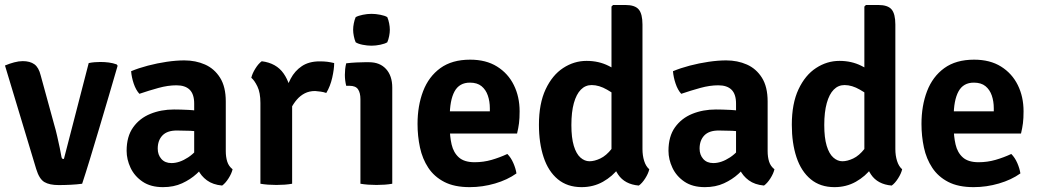

<svg xmlns="http://www.w3.org/2000/svg" viewBox="-20 -756 4273 790"><path d="M345 -496.5Q357 -499 369.2 -500Q381.5 -501 393 -501Q410.5 -501 427.8 -498.8Q445 -496.5 460 -491L464 -485.5Q448 -429.5 428.2 -363Q408.5 -296.5 388.5 -229Q368.5 -161.5 350.2 -101.8Q332 -42 318 0Q296.5 3 271 4.2Q245.5 5.5 221.5 5.5Q183.5 5.5 162.5 -7Q141.5 -19.5 129 -60.5L0.5 -486.5Q19.5 -494.5 38.5 -499.5Q57.5 -504.5 73.5 -504.5Q103.5 -504.5 121.5 -491.5Q139.5 -478.5 147.5 -445.5L203 -243Q209.5 -221.5 215.2 -196Q221 -170.5 225.8 -147.8Q230.5 -125 233 -110Q234.5 -104 236.5 -103Q238.5 -102 243 -102Z M501 -135.5Q501 -194.5 527.8 -232Q554.5 -269.5 598.8 -287.5Q643 -305.5 696 -305.5Q721 -305.5 755.8 -303.8Q790.5 -302 819.5 -295.5V-211Q795.5 -216.5 763.8 -217.8Q732 -219 707.5 -219Q668 -219 648.5 -198.8Q629 -178.5 629 -144.5Q629 -119 644 -102Q659 -85 685.5 -85Q718.5 -85 754.2 -108.5Q790 -132 814.5 -175L833.5 -86Q814.5 -64 789 -40.8Q763.5 -17.5 729.2 -1.8Q695 14 650.5 14Q600 14 566.8 -8.5Q533.5 -31 517.2 -65.5Q501 -100 501 -135.5ZM937 -59.5Q933 -42 920.2 -22Q907.5 -2 894 7.5Q856 4 831.5 -14Q807 -32 794.8 -57.8Q782.5 -83.5 779 -110V-329.5Q779 -368.5 760.5 -386.8Q742 -405 706 -405Q671 -405 632 -394.2Q593 -383.5 553.5 -370Q539 -386 530.2 -412Q521.5 -438 519.5 -463Q550.5 -476 588.8 -486Q627 -496 666.2 -501.8Q705.5 -507.5 738.5 -507.5Q785 -507.5 823.5 -490.5Q862 -473.5 885.5 -436.2Q909 -399 909 -338.5V-134.5Q909 -110 915 -91Q921 -72 937 -59.5Z M1355 -496.5Q1355 -472 1347 -436.5Q1339 -401 1322.5 -373.5Q1311 -377.5 1299.5 -379Q1288 -380.5 1276.5 -381.5Q1252.5 -381.5 1234 -372Q1215.5 -362.5 1201.5 -346.2Q1187.5 -330 1176.5 -308.5Q1165.5 -287 1157 -263L1140.5 -284Q1142.5 -322.5 1150.8 -361.2Q1159 -400 1176 -432.2Q1193 -464.5 1222.2 -484Q1251.5 -503.5 1295 -503.5Q1313.5 -503.5 1327 -501.8Q1340.5 -500 1355 -496.5ZM1014 -436Q1018 -453.5 1030.8 -474Q1043.5 -494.5 1057 -504Q1117 -496.5 1147 -453.5Q1177 -410.5 1182 -343V0Q1168.5 2.5 1151.5 3.8Q1134.5 5 1117 5Q1100 5 1082.8 3.8Q1065.5 2.5 1051.5 0V-332.5Q1051.5 -375 1039 -400.5Q1026.5 -426 1014 -436Z M1594 0Q1580.5 2.5 1563.2 3.8Q1546 5 1529 5Q1512 5 1494.8 3.8Q1477.5 2.5 1463 0V-348Q1463 -374 1453.2 -388.5Q1443.5 -403 1418 -403H1404.5Q1399 -425 1399 -448Q1399 -459.5 1400.2 -471.5Q1401.5 -483.5 1404.5 -495.5Q1425.5 -498 1446.2 -499Q1467 -500 1481 -500H1498.5Q1543 -500 1568.5 -472Q1594 -444 1594 -395.5ZM1433 -633.5Q1433 -646 1435.8 -660Q1438.5 -674 1443.5 -685.5Q1454.5 -691.5 1472.8 -695.2Q1491 -699 1508.5 -699Q1526 -699 1545 -695.2Q1564 -691.5 1573.5 -685.5Q1578.5 -674 1581.2 -659.8Q1584 -645.5 1584 -633.5Q1584 -621.5 1581.2 -607.5Q1578.5 -593.5 1573.5 -582Q1564 -576 1545 -572Q1526 -568 1508.5 -568Q1491 -568 1472.2 -571.8Q1453.5 -575.5 1443.5 -582Q1438.5 -593.5 1435.8 -607.5Q1433 -621.5 1433 -633.5Z M1781 -206.5V-298H1995.5V-310.5Q1995.5 -339 1987.2 -363Q1979 -387 1961.2 -401.5Q1943.5 -416 1913.5 -416Q1870 -416 1850.2 -379.8Q1830.5 -343.5 1830.5 -275V-235.5Q1830.5 -195 1838.2 -161.5Q1846 -128 1868.2 -108.2Q1890.5 -88.5 1933 -88.5Q1969 -88.5 2002.8 -98.2Q2036.5 -108 2067.5 -122.5Q2082.5 -107.5 2092.2 -85Q2102 -62.5 2105 -42.5Q2068 -16 2016.8 -1Q1965.5 14 1912.5 14Q1849.5 14 1808 -7.5Q1766.5 -29 1742.2 -65.8Q1718 -102.5 1708 -149.2Q1698 -196 1698 -246Q1698 -321 1721 -381Q1744 -441 1792 -475.8Q1840 -510.5 1914.5 -510.5Q1980 -510.5 2025.2 -482.2Q2070.5 -454 2094.2 -406Q2118 -358 2118 -298Q2118 -269 2115.5 -249.2Q2113 -229.5 2107.5 -206.5Z M2623.5 -142.5Q2623.5 -116 2630.5 -93.8Q2637.5 -71.5 2651.5 -59.5Q2647.5 -42 2634.8 -22Q2622 -2 2608.5 7.5Q2550.5 2.5 2523.2 -38Q2496 -78.5 2496 -134V-729L2502.5 -735.5H2553Q2592.5 -735.5 2608 -717.2Q2623.5 -699 2623.5 -655ZM2197.5 -242.5Q2197.5 -330 2225 -388.5Q2252.5 -447 2297.2 -476.2Q2342 -505.5 2393.5 -505.5Q2443.5 -505.5 2483.8 -485.2Q2524 -465 2558 -442L2539.5 -345Q2510.5 -368 2477.8 -387Q2445 -406 2414.5 -406Q2388.5 -406 2370 -387.2Q2351.5 -368.5 2341.2 -331.8Q2331 -295 2331 -241.5Q2331 -189 2341 -156Q2351 -123 2368.2 -107.8Q2385.5 -92.5 2405.5 -92.5Q2426 -92.5 2450.2 -104Q2474.5 -115.5 2496.5 -143.5Q2518.5 -171.5 2531 -220L2559.5 -137.5Q2552.5 -100 2526.5 -65.2Q2500.5 -30.5 2461 -8.2Q2421.5 14 2373 14Q2314.5 14 2275.2 -18.5Q2236 -51 2216.8 -109Q2197.5 -167 2197.5 -242.5Z M2730.5 -135.5Q2730.5 -194.5 2757.2 -232Q2784 -269.5 2828.2 -287.5Q2872.5 -305.5 2925.5 -305.5Q2950.5 -305.5 2985.2 -303.8Q3020 -302 3049 -295.5V-211Q3025 -216.5 2993.2 -217.8Q2961.5 -219 2937 -219Q2897.5 -219 2878 -198.8Q2858.5 -178.5 2858.5 -144.5Q2858.5 -119 2873.5 -102Q2888.5 -85 2915 -85Q2948 -85 2983.8 -108.5Q3019.5 -132 3044 -175L3063 -86Q3044 -64 3018.5 -40.8Q2993 -17.5 2958.8 -1.8Q2924.5 14 2880 14Q2829.5 14 2796.2 -8.5Q2763 -31 2746.8 -65.5Q2730.5 -100 2730.5 -135.5ZM3166.5 -59.5Q3162.5 -42 3149.8 -22Q3137 -2 3123.5 7.5Q3085.5 4 3061 -14Q3036.5 -32 3024.2 -57.8Q3012 -83.5 3008.5 -110V-329.5Q3008.5 -368.5 2990 -386.8Q2971.5 -405 2935.5 -405Q2900.5 -405 2861.5 -394.2Q2822.5 -383.5 2783 -370Q2768.5 -386 2759.8 -412Q2751 -438 2749 -463Q2780 -476 2818.2 -486Q2856.5 -496 2895.8 -501.8Q2935 -507.5 2968 -507.5Q3014.5 -507.5 3053 -490.5Q3091.5 -473.5 3115 -436.2Q3138.5 -399 3138.5 -338.5V-134.5Q3138.5 -110 3144.5 -91Q3150.5 -72 3166.5 -59.5Z M3664 -142.5Q3664 -116 3671 -93.8Q3678 -71.5 3692 -59.5Q3688 -42 3675.2 -22Q3662.5 -2 3649 7.5Q3591 2.5 3563.8 -38Q3536.5 -78.5 3536.5 -134V-729L3543 -735.5H3593.5Q3633 -735.5 3648.5 -717.2Q3664 -699 3664 -655ZM3238 -242.5Q3238 -330 3265.5 -388.5Q3293 -447 3337.8 -476.2Q3382.5 -505.5 3434 -505.5Q3484 -505.5 3524.2 -485.2Q3564.5 -465 3598.5 -442L3580 -345Q3551 -368 3518.2 -387Q3485.5 -406 3455 -406Q3429 -406 3410.5 -387.2Q3392 -368.5 3381.8 -331.8Q3371.5 -295 3371.5 -241.5Q3371.5 -189 3381.5 -156Q3391.5 -123 3408.8 -107.8Q3426 -92.5 3446 -92.5Q3466.5 -92.5 3490.8 -104Q3515 -115.5 3537 -143.5Q3559 -171.5 3571.5 -220L3600 -137.5Q3593 -100 3567 -65.2Q3541 -30.5 3501.5 -8.2Q3462 14 3413.5 14Q3355 14 3315.8 -18.5Q3276.5 -51 3257.2 -109Q3238 -167 3238 -242.5Z M3854.5 -206.5V-298H4069V-310.5Q4069 -339 4060.8 -363Q4052.5 -387 4034.8 -401.5Q4017 -416 3987 -416Q3943.5 -416 3923.8 -379.8Q3904 -343.5 3904 -275V-235.5Q3904 -195 3911.8 -161.5Q3919.5 -128 3941.8 -108.2Q3964 -88.5 4006.5 -88.5Q4042.5 -88.5 4076.2 -98.2Q4110 -108 4141 -122.5Q4156 -107.5 4165.8 -85Q4175.5 -62.5 4178.5 -42.5Q4141.5 -16 4090.2 -1Q4039 14 3986 14Q3923 14 3881.5 -7.5Q3840 -29 3815.8 -65.8Q3791.5 -102.5 3781.5 -149.2Q3771.5 -196 3771.5 -246Q3771.5 -321 3794.5 -381Q3817.5 -441 3865.5 -475.8Q3913.5 -510.5 3988 -510.5Q4053.5 -510.5 4098.8 -482.2Q4144 -454 4167.8 -406Q4191.5 -358 4191.5 -298Q4191.5 -269 4189 -249.2Q4186.5 -229.5 4181 -206.5Z"/></svg>

Font: Signika SemiBold
Style: Regular
Weight: 600
Designer: Anna Giedry
Foundry: Anna Giedry
Version: Version 2.001